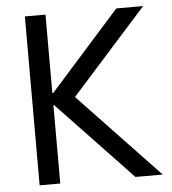

<svg xmlns="http://www.w3.org/2000/svg" viewBox="-52 -768 732 815"><g transform="rotate(-5 314.0 -360.0)"><path d="M84 -719.7H171.9V-385.7H175.8L473.6 -719.7H587.9L266.1 -360.4L608.4 0H492.2L174.8 -334H171.9V0H84Z"/></g></svg>

Font: Reddit Sans A
Style: Regular
Weight: 400
Designer: Stephen Hutchings
Foundry: Reddit
Version: Version 1.013